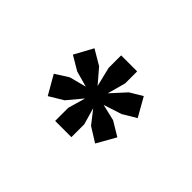

<svg xmlns="http://www.w3.org/2000/svg" viewBox="-58 -857 617 617"><g transform="rotate(-45 250.0 -549.0)"><path d="M204.6 -694.8 232.9 -650.4 248 -592.8 263.2 -647 291.5 -694.8 355 -660.2 324.7 -608.9 276.4 -567.4 342.3 -583.5H399.4V-510.7H344.7L282.7 -527.8L333 -481.9L358.4 -439.5L294.4 -403.3L267.1 -449.2L247.1 -510.7L233.9 -454.6L204.6 -405.8L140.1 -442.4L170.9 -491.7L215.8 -526.9L159.2 -510.7H100.6V-584.5H160.2L219.7 -567.4L168.9 -609.9L140.1 -657.7Z"/></g></svg>

Font: PT Astra Sans
Style: Bold
Weight: 700
Designer: A.Korolkova, I. Chaeva
Foundry: ParaType Ltd
Version: Version 1.001; ttfautohint (v1.6)